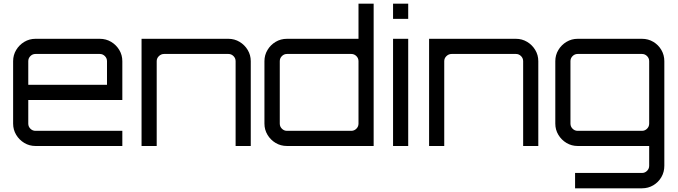

<svg xmlns="http://www.w3.org/2000/svg" viewBox="-20 -790 3667 1039"><path d="M172 0Q139 0 111.5 -16.5Q84 -33 67.5 -60.5Q51 -88 51 -121V-459Q51 -492 67.5 -519.5Q84 -547 111.5 -563.5Q139 -580 172 -580H520Q554 -580 581.5 -563.5Q609 -547 625.5 -519.5Q642 -492 642 -459V-249H133V-121Q133 -105 144.5 -93.5Q156 -82 172 -82H642V0H172ZM133 -331H559V-459Q559 -475 547.5 -486.5Q536 -498 520 -498H172Q156 -498 144.5 -486.5Q133 -475 133 -459Z M746 0V-580H1216Q1249 -580 1276.5 -563.5Q1304 -547 1320.5 -519.5Q1337 -492 1337 -459V0H1255V-459Q1255 -475 1243.5 -486.5Q1232 -498 1216 -498H868Q852 -498 840 -486.5Q828 -475 828 -459V0Z M1533 0Q1499 0 1471.5 -16.5Q1444 -33 1427.5 -60.5Q1411 -88 1411 -121V-459Q1411 -492 1427.5 -519.5Q1444 -547 1471.5 -563.5Q1499 -580 1533 -580H1920V-770H2002V0H1533ZM1533 -82H1881Q1897 -82 1908.5 -93.5Q1920 -105 1920 -121V-459Q1920 -475 1908.5 -486.5Q1897 -498 1881 -498H1533Q1517 -498 1505.5 -486.5Q1494 -475 1494 -459V-121Q1494 -105 1505.5 -93.5Q1517 -82 1533 -82Z M2107 0V-580H2189V0ZM2107 -688V-770H2189V-688Z M2302 0V-580H2772Q2805 -580 2832.5 -563.5Q2860 -547 2876.5 -519.5Q2893 -492 2893 -459V0H2811V-459Q2811 -475 2799.5 -486.5Q2788 -498 2772 -498H2424Q2408 -498 2396 -486.5Q2384 -475 2384 -459V0Z M3092 229V146H3454Q3470 146 3481.5 134.5Q3493 123 3493 107V0H3106Q3073 0 3045.5 -16.5Q3018 -33 3001.5 -60.5Q2985 -88 2985 -121V-459Q2985 -492 3001.5 -519.5Q3018 -547 3045.5 -563.5Q3073 -580 3106 -580H3454Q3488 -580 3515.5 -563.5Q3543 -547 3559 -519.5Q3575 -492 3575 -459V107Q3575 141 3559 168.5Q3543 196 3515.5 212.5Q3488 229 3454 229ZM3106 -82H3454Q3470 -82 3481.5 -93.5Q3493 -105 3493 -121V-459Q3493 -475 3481.5 -486.5Q3470 -498 3454 -498H3106Q3090 -498 3078.5 -486.5Q3067 -475 3067 -459V-121Q3067 -105 3078.5 -93.5Q3090 -82 3106 -82Z"/></svg>

Font: Orbitron
Style: Regular
Weight: 400
Designer: Matt McInerney
Foundry: The League of Moveable Type
Version: Version 2.001